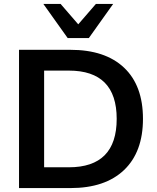

<svg xmlns="http://www.w3.org/2000/svg" viewBox="-20 -959 802 979"><path d="M77 0V-705H339Q516 -705 612.5 -614Q709 -523 709 -353Q709 -184 612.5 -92Q516 0 339 0ZM205 -106H331Q575 -106 575 -353Q575 -599 331 -599H205ZM325 -765 201 -939H289L379 -835L469 -939H557L433 -765Z"/></svg>

Font: Nunito Sans
Style: Bold
Weight: 700
Designer: Vernon Adams
Foundry: Vernon Adams
Version: Version 3.101; ttfautohint (v1.8.4.7-5d5b);gftools[0.9.27]